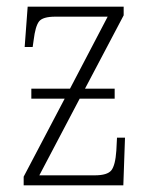

<svg xmlns="http://www.w3.org/2000/svg" viewBox="-20 -556 456 576"><path d="M51 0V-26L174 -260H74V-290H190L303 -506H146Q108 -506 97 -491.5Q86 -477 81 -436L78 -415H54L63 -536H351V-510L235 -290H324V-260H219L98 -30H264Q302 -30 314 -45Q326 -60 329 -104L331 -143H355L350 0Z"/></svg>

Font: Noto Serif Condensed ExtraLight
Style: Regular
Weight: 200
Width: 3
Designer: Monotype Design Team
Foundry: Monotype Imaging Inc.
Version: Version 2.013; ttfautohint (v1.8.4.7-5d5b)